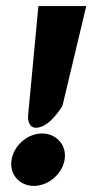

<svg xmlns="http://www.w3.org/2000/svg" viewBox="-20 -610 303 630"><path d="M18 -86C10 -38 44 0 91 0C138 0 184 -38 192 -86C200 -134 165 -172 118 -172C71 -172 26 -134 18 -86ZM106 -590 72 -229C71 -218 74 -188 102 -191C146 -195 185 -263 185 -263L263 -590Z"/></svg>

Font: Charger Pro
Style: UltraObl
Weight: 900
Designer: Jasper
Foundry: Cannot Into Space Fonts
Version: Version 1.09